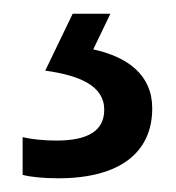

<svg xmlns="http://www.w3.org/2000/svg" viewBox="-20 -20 257 280"><path d="M202 138C202 89 166 63 116 52L141 0H86L46 83C96 90 132 105 132 140C132 171 108 185 62 185C44 185 25 183 13 180V235C24 238 43 240 65 240C154 240 202 203 202 138Z"/></svg>

Font: Noto Sans Armenian SemiCondensed
Style: Regular
Weight: 400
Width: 4
Designer: Monotype Design Team
Foundry: Monotype Imaging Inc.
Version: Version 2.008